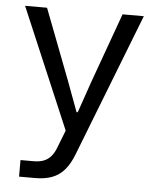

<svg xmlns="http://www.w3.org/2000/svg" viewBox="-51 -568 625 778"><g transform="rotate(5 261.5 -179.0)"><path d="M55.6 167V99.6H108.9Q133.4 99.6 150.4 92.8Q167.4 86 179.6 71.8Q191.7 57.6 199.9 35.6L234.6 -53V-18.7L19.6 -524.7H108.9L218.3 -239.3L264.9 -113.6H269.7L313.1 -239.3L416.1 -524.7H502.6L276.3 56.1Q260.9 96.4 239.7 120.9Q218.6 145.3 189.6 156.1Q160.7 167 121.1 167Z"/></g></svg>

Font: Mona Sans ExtraLight
Style: Regular
Weight: 200
Designer: Deni Anggara
Foundry: GitHub
Version: Version 2.000